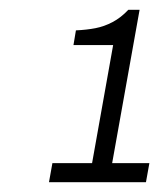

<svg xmlns="http://www.w3.org/2000/svg" viewBox="-20 -812 335 392"><path d="M80 -440 87 -479H168L211 -720H130L135 -750Q157 -751 175 -754.5Q193 -758 210 -767Q227 -776 242 -792H265L209 -479H285L278 -440Z"/></svg>

Font: Archivo SemiCondensed Thin
Style: Italic
Weight: 250
Width: 4
Italic angle: -10°
Designer: Hector Gatti
Foundry: Omnibus-Type
Version: Version 2.001